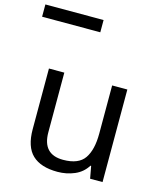

<svg xmlns="http://www.w3.org/2000/svg" viewBox="-161 -971 907 1074"><g transform="rotate(15 292.5 -433.5)"><path d="M533 -536V0H461L448 -71H444Q418 -29 372 -9.5Q326 10 274 10Q177 10 128 -36.5Q79 -83 79 -185V-536H168V-191Q168 -63 287 -63Q376 -63 410.5 -113Q445 -163 445 -257V-536ZM-33 -806V-877H304V-806Z"/></g></svg>

Font: Noto Sans Tifinagh Rhissa Ixa
Style: Regular
Weight: 400
Designer: JamraPatel
Foundry: JamraPatel LLC
Version: Version 2.006; ttfautohint (v1.8.4.7-5d5b)